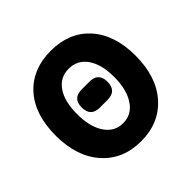

<svg xmlns="http://www.w3.org/2000/svg" viewBox="-186 -951 1158 1158"><g transform="rotate(-45 393.0 -372.0)"><path d="M393 14Q239 14 146 -90Q52 -195 52 -375.5Q52 -556 146 -659Q238 -758 393 -758Q548 -758 640 -658Q734 -555 734 -376Q734 -195 640.5 -90.5Q547 14 393 14ZM393 -140Q467 -140 509 -204Q552 -267 552 -376Q552 -483 509.5 -544Q467 -605 393 -605Q319 -605 277 -544.5Q235 -484 235 -376Q235 -267 277.5 -203.5Q320 -140 393 -140ZM360 -306Q283 -306 283 -384Q283 -461 360 -461H426Q503 -461 503 -384Q503 -306 426 -306H393Z"/></g></svg>

Font: GenSenRounded TW H
Style: Regular
Weight: 900
Version: Version 1.501;PS 1;hotconv 16.6.51;makeotf.lib2.5.65220